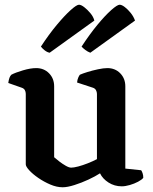

<svg xmlns="http://www.w3.org/2000/svg" viewBox="-20 -788 645 812"><path d="M245 4Q220 4 193 -7.5Q166 -19 142 -35.5Q118 -52 103.5 -68Q89 -84 89 -93V-391Q89 -400 85 -407Q81 -414 72 -417L15 -437Q17 -451 20 -459Q23 -467 28 -472Q45 -481 77 -490.5Q109 -500 133 -500Q166 -500 187.5 -478Q209 -456 209 -423V-123Q218 -115 231 -105Q244 -95 258 -87Q272 -79 281 -79Q292 -79 311 -84Q330 -89 351.5 -97.5Q373 -106 390 -115V-391Q390 -399 386 -406.5Q382 -414 373 -417L306 -439Q307 -451 311 -460Q315 -469 318 -472Q329 -477 350 -483.5Q371 -490 394.5 -495Q418 -500 434 -500Q467 -500 488.5 -478Q510 -456 510 -423V-75L577 -68Q580 -64 583 -55.5Q586 -47 586 -36Q580 -28 564 -19.5Q548 -11 529 -5.5Q510 0 495 0Q464 0 439 -16Q414 -32 403 -55Q383 -42 354 -28.5Q325 -15 295 -5.5Q265 4 245 4ZM362 -565Q351 -569 340.5 -577Q330 -585 325 -591Q359 -643 392 -683Q425 -723 450.5 -745.5Q476 -768 486 -768Q495 -768 508 -758Q521 -748 533 -733Q545 -718 551 -701ZM190 -565Q179 -567 168.5 -575.5Q158 -584 153 -591Q187 -643 220 -682.5Q253 -722 278.5 -745Q304 -768 314 -768Q323 -768 336.5 -757.5Q350 -747 362.5 -732Q375 -717 379 -701Z"/></svg>

Font: Texturina 12pt SemiBold
Style: Regular
Weight: 600
Designer: Guillermo Torres Carreño
Foundry: Omnibus-Type
Version: Version 1.002